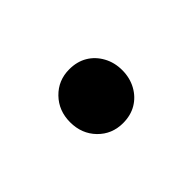

<svg xmlns="http://www.w3.org/2000/svg" viewBox="-35 -370 310 310"><g transform="rotate(45 120.0 -214.5)"><path d="M120.1 -155.3Q93.8 -155.3 76.2 -172.4Q58.6 -189.5 58.6 -214.8Q58.6 -232.4 66.4 -245.6Q74.2 -258.8 88.4 -266.6Q102.5 -274.4 120.1 -274.4Q137.7 -274.4 151.9 -266.6Q166 -258.8 173.8 -245.6Q181.6 -232.4 181.6 -214.8Q181.6 -189.5 164.1 -172.4Q146.5 -155.3 120.1 -155.3Z"/></g></svg>

Font: Crimson Pro ExtraLight
Style: Regular
Weight: 400
Version: Version 1.002